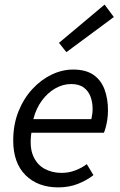

<svg xmlns="http://www.w3.org/2000/svg" viewBox="-20 -800 521 832"><path d="M232.6 12Q143.8 12 90.5 -41.1Q37.3 -94.1 37.3 -191.4Q37.3 -260 59.8 -316.5Q82.3 -373 120 -413.8Q157.6 -454.6 203.6 -476.6Q249.5 -498.6 296.7 -498.6Q352 -498.6 385.1 -475.6Q418.1 -452.5 433 -412.4Q447.9 -372.2 447.9 -322Q447.9 -302.3 445.2 -283.2Q442.5 -264.1 438.3 -248.9Q434 -233.6 430.4 -224.8H116Q107.2 -163.8 123.4 -125.3Q139.7 -86.8 172.6 -68.8Q205.4 -50.8 246.9 -50.8Q278.1 -50.8 306.1 -61.5Q334 -72.1 356.1 -88.7L384.9 -41.2Q356 -18.4 317.5 -3.2Q279 12 232.6 12ZM124.5 -283.9H375.9Q378.3 -294.7 379.8 -305.5Q381.3 -316.3 381.3 -328.6Q381.3 -356.5 372.5 -380.7Q363.6 -405 343.3 -420.4Q323 -435.8 288 -435.8Q252.8 -435.8 219.7 -417Q186.6 -398.3 161.4 -364.1Q136.3 -329.9 124.5 -283.9ZM267.7 -574 235.6 -614.3 433.2 -780.1 473.3 -726.2Z"/></svg>

Font: Source Sans Variable
Style: Italic
Weight: 200
Italic angle: -11°
Designer: Paul D. Hunt
Foundry: Adobe Systems Incorporated
Version: Version 3.006;hotconv 1.0.111;makeotfexe 2.5.65597